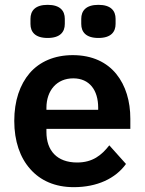

<svg xmlns="http://www.w3.org/2000/svg" viewBox="-20 -762 598 794"><path d="M285 12C208 12 147 -15 105 -63C63 -110 39 -178 39 -262C39 -345 62 -412 103 -460C144 -507 205 -534 281 -534C362 -534 422 -504 461 -456C500 -408 519 -343 519 -271V-229H172V-216C172 -140 215 -90 299 -90C363 -90 400 -120 432 -161L501 -84C458 -24 382 12 285 12ZM283 -438C215 -438 172 -388 172 -316V-308H386V-317C386 -389 350 -438 283 -438ZM177 -605C125 -605 106 -630 106 -663V-684C106 -717 125 -742 177 -742C229 -742 248 -717 248 -684V-663C248 -630 229 -605 177 -605ZM387 -605C335 -605 316 -630 316 -663V-684C316 -717 335 -742 387 -742C439 -742 458 -717 458 -684V-663C458 -630 439 -605 387 -605Z"/></svg>

Font: Plexus Sans SemiBold
Style: Regular
Weight: 600
Version: Version 2.001;PS 002.001;hotconv 1.0.70;makeotf.lib2.5.58329